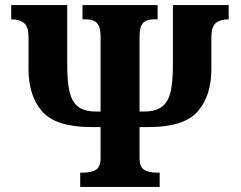

<svg xmlns="http://www.w3.org/2000/svg" viewBox="-20 -734 946 754"><path d="M295 -56H306Q339 -56 357 -67.5Q375 -79 375 -114V-235H339Q199 -235 145.5 -296.5Q92 -358 92 -462V-586Q92 -629 74.5 -643.5Q57 -658 24 -658V-714H244V-478Q244 -411 253.5 -372Q263 -333 287.5 -314.5Q312 -296 357 -296H375V-591Q375 -627 361.5 -642.5Q348 -658 319 -658H304V-714H599V-658H583Q554 -658 541 -643Q528 -628 528 -591V-296H545Q591 -296 615.5 -314.5Q640 -333 649.5 -372Q659 -411 659 -478V-714H878V-658Q845 -658 827.5 -643.5Q810 -629 810 -586V-462Q810 -358 756.5 -296.5Q703 -235 563 -235H528V-114Q528 -79 545.5 -67.5Q563 -56 596 -56H607V0H295Z"/></svg>

Font: Noto Serif CondBlack
Style: Regular
Weight: 900
Width: 3
Designer: Monotype Design Team
Foundry: Monotype Imaging Inc.
Version: Version 1.001